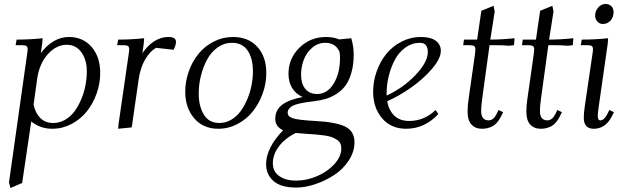

<svg xmlns="http://www.w3.org/2000/svg" viewBox="-20 -637 3108 960"><path d="M24.9 274.9 115.2 -363.8Q118.2 -380.9 118.2 -391.1Q118.2 -402.8 111.8 -407Q105.5 -411.1 87.9 -411.1H58.1L63 -439Q129.9 -439 192.9 -445.8L190.9 -418L184.1 -371.1Q210.9 -408.2 247.3 -430.2Q283.7 -452.1 324.2 -452.1Q395 -452.1 438 -402.3Q481 -352.5 481 -272Q481 -219.2 462.9 -168.7Q444.8 -118.2 413.6 -79.3Q382.3 -40.5 337.2 -16.8Q292 6.8 241.2 6.8Q181.2 6.8 136.2 -29.8L90.8 277.8L32.2 303.2ZM147.9 -113.8Q156.7 -71.8 181.6 -46.9Q206.5 -22 246.1 -22Q277.8 -22 305.9 -38.3Q334 -54.7 353.3 -81.3Q372.6 -107.9 386.7 -141.8Q400.9 -175.8 407.5 -211.2Q414.1 -246.6 414.1 -279.8Q414.1 -337.9 387 -375.5Q359.9 -413.1 314 -413.1Q261.7 -413.1 219.5 -366.5Q177.2 -319.8 166 -244.1Z M565.9 -411.1 570.8 -439Q637.7 -439 700.7 -445.8L698.7 -418L691.9 -371.1Q717.3 -408.7 750.7 -430.4Q784.2 -452.1 821.8 -452.1Q859.9 -452.1 859.9 -428.2Q859.9 -410.2 847.7 -388.2L759.8 -397.9Q728 -378.9 705.1 -338.6Q682.1 -298.3 673.8 -244.1L638.7 0L570.8 6.8L572.8 -17.1L623 -363.8Q626 -380.9 626 -391.1Q626 -402.8 619.6 -407Q613.3 -411.1 595.7 -411.1Z M906.2 -178.2Q906.2 -231 924.1 -280.8Q941.9 -330.6 972.9 -368.4Q1003.9 -406.2 1048.8 -429.2Q1093.8 -452.1 1144.5 -452.1Q1222.2 -452.1 1266.8 -402.8Q1311.5 -353.5 1311.5 -272Q1311.5 -219.2 1293.2 -168.9Q1274.9 -118.7 1243.7 -79.6Q1212.4 -40.5 1167.2 -16.8Q1122.1 6.8 1071.3 6.8Q995.6 6.8 950.9 -45.7Q906.2 -98.1 906.2 -178.2ZM973.6 -169.9Q973.6 -105.5 999.3 -63.7Q1024.9 -22 1076.7 -22Q1108.4 -22 1136.2 -38.3Q1164.1 -54.7 1183.3 -81.3Q1202.6 -107.9 1216.8 -141.8Q1231 -175.8 1237.8 -211.2Q1244.6 -246.6 1244.6 -279.8Q1244.6 -344.7 1218.5 -383.8Q1192.4 -422.9 1139.6 -422.9Q1100.6 -422.9 1068.1 -399.7Q1035.6 -376.5 1015.6 -339.4Q995.6 -302.2 984.6 -258.3Q973.6 -214.4 973.6 -169.9Z M1310.5 184.1Q1310.5 103 1395.5 14.2Q1356.4 -3.4 1356.4 -43Q1356.4 -87.4 1390.9 -113.3Q1425.3 -139.2 1493.2 -151.9Q1459 -167 1440.7 -197Q1422.4 -227.1 1422.4 -268.1Q1422.4 -344.2 1476.8 -398.2Q1531.2 -452.1 1611.3 -452.1Q1646.5 -452.1 1676.3 -439.9L1736.3 -445.8Q1748.5 -404.3 1748.5 -365.2Q1748.5 -314.5 1737.3 -274.7Q1726.1 -234.9 1708 -210Q1689.9 -185.1 1663.3 -168Q1636.7 -150.9 1609.9 -142.8Q1583 -134.8 1550.3 -130.9Q1523.9 -127.4 1508.5 -125.2Q1493.2 -123 1473.6 -118.4Q1454.1 -113.8 1443.6 -108.2Q1433.1 -102.5 1425.8 -93.8Q1418.5 -85 1418.5 -73.2Q1418.5 -53.2 1446.8 -44.9Q1475.1 -36.6 1555.2 -32.2Q1658.7 -26.9 1705.6 -4.2Q1752.4 18.6 1752.4 74.2Q1752.4 122.1 1723.6 165.8Q1694.8 209.5 1651.1 238Q1607.4 266.6 1556.9 283.7Q1506.3 300.8 1461.4 300.8Q1383.8 300.8 1347.2 267.8Q1310.5 234.9 1310.5 184.1ZM1344.2 179.2Q1344.2 220.7 1376.2 243.4Q1408.2 266.1 1460.4 266.1Q1513.7 266.1 1566.2 243.4Q1618.7 220.7 1652.6 182.9Q1686.5 145 1686.5 105Q1686.5 90.3 1681.2 79.3Q1675.8 68.4 1663.3 60.8Q1650.9 53.2 1637.9 48.3Q1625 43.5 1602.3 40.3Q1579.6 37.1 1561.3 35.6Q1543 34.2 1513.2 32.2Q1501 31.7 1458.5 27.8Q1404.8 54.7 1374.5 95Q1344.2 135.3 1344.2 179.2ZM1485.4 -263.2Q1485.4 -219.7 1505.9 -193.4Q1526.4 -167 1565.4 -167Q1616.7 -167 1648.4 -219Q1680.2 -271 1680.2 -349.1Q1680.2 -365.7 1677.2 -378.9Q1657.2 -422.9 1606.4 -422.9Q1569.8 -422.9 1541.3 -398.7Q1512.7 -374.5 1499 -338.6Q1485.4 -302.7 1485.4 -263.2Z M1845.7 -178.2Q1845.7 -231 1863.5 -280.8Q1881.3 -330.6 1912.4 -368.4Q1943.4 -406.2 1988.3 -429.2Q2033.2 -452.1 2084 -452.1Q2133.3 -452.1 2158.7 -433.3Q2184.1 -414.6 2184.1 -382.8Q2184.1 -344.2 2140.1 -293Q2096.2 -241.7 2035.2 -199Q1974.1 -156.2 1916 -130.9Q1923.8 -85.9 1951.2 -59.1Q1978.5 -32.2 2025.9 -32.2Q2101.6 -32.2 2157.7 -86.9L2171.9 -66.9Q2103 6.8 2010.7 6.8Q1935.1 6.8 1890.4 -45.7Q1845.7 -98.1 1845.7 -178.2ZM1913.1 -159.2Q1994.6 -196.3 2056.9 -261.2Q2119.1 -326.2 2119.1 -377Q2119.1 -422.9 2079.1 -422.9Q2040 -422.9 2007.6 -399.7Q1975.1 -376.5 1955.1 -339.4Q1935.1 -302.2 1924.1 -258.3Q1913.1 -214.4 1913.1 -169.9Z M2295.9 -411.1 2299.8 -439H2365.7L2386.7 -583L2447.8 -607.9L2453.6 -580.1L2431.6 -439Q2487.8 -439 2552.7 -445.8L2550.8 -418L2549.8 -411.1L2524.9 -408.2Q2498 -411.1 2455.6 -411.1H2427.7L2390.6 -141.1Q2385.7 -104.5 2385.7 -82Q2385.7 -35.2 2422.9 -35.2Q2446.8 -35.2 2461.9 -64.9L2472.7 -86.9L2495.6 -76.2L2484.9 -54.2Q2466.8 -19 2443.1 -6.1Q2419.4 6.8 2389.6 6.8Q2356.9 6.8 2337.4 -14.2Q2317.9 -35.2 2317.9 -78.1Q2317.9 -107.9 2322.8 -141.1L2354 -359.9Q2356.9 -379.4 2356.9 -391.1Q2356.9 -402.8 2350.1 -407Q2343.3 -411.1 2325.7 -411.1Z M2589.8 -411.1 2593.8 -439H2659.7L2680.7 -583L2741.7 -607.9L2747.6 -580.1L2725.6 -439Q2781.7 -439 2846.7 -445.8L2844.7 -418L2843.8 -411.1L2818.8 -408.2Q2792 -411.1 2749.5 -411.1H2721.7L2684.6 -141.1Q2679.7 -104.5 2679.7 -82Q2679.7 -35.2 2716.8 -35.2Q2740.7 -35.2 2755.9 -64.9L2766.6 -86.9L2789.6 -76.2L2778.8 -54.2Q2760.7 -19 2737.1 -6.1Q2713.4 6.8 2683.6 6.8Q2650.9 6.8 2631.3 -14.2Q2611.8 -35.2 2611.8 -78.1Q2611.8 -107.9 2616.7 -141.1L2647.9 -359.9Q2650.9 -379.4 2650.9 -391.1Q2650.9 -402.8 2644 -407Q2637.2 -411.1 2619.6 -411.1Z M2883.8 -411.1 2888.7 -439Q2957.5 -439 3020.5 -445.8L3018.6 -418L2973.6 -104Q2968.8 -68.8 2968.8 -58.1Q2968.8 -35.2 2981.4 -35.2Q3000.5 -35.2 3015.6 -64.9L3026.9 -86.9L3049.8 -76.2L3038.6 -54.2Q3007.3 6.8 2948.7 6.8Q2898.9 6.8 2898.9 -47.9Q2898.9 -71.8 2903.8 -105L2941.9 -363.8Q2944.8 -380.9 2944.8 -391.1Q2944.8 -402.8 2938.5 -407Q2932.1 -411.1 2914.6 -411.1ZM2955.6 -558.1Q2955.6 -581.5 2970.9 -599.4Q2986.3 -617.2 3008.8 -617.2Q3024.9 -617.2 3036.4 -606.2Q3047.9 -595.2 3047.9 -576.2Q3047.9 -551.3 3032.7 -534.2Q3017.6 -517.1 2993.7 -517.1Q2977.5 -517.1 2966.6 -529.8Q2955.6 -542.5 2955.6 -558.1Z"/></svg>

Font: Dihjauti
Style: Italic
Weight: 400
Italic angle: -9°
Designer: T. Christopher White
Version: Version 3.0.0